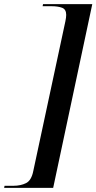

<svg xmlns="http://www.w3.org/2000/svg" viewBox="-73 -780 466 928"><path d="M-53 128 -51 118H-8Q27 118 53 105Q79 92 88 46L243 -677Q247 -696 247 -708Q247 -735 227 -742.5Q207 -750 176 -750H133L135 -760H373L184 128Z"/></svg>

Font: Noto Serif Display Medium
Style: Italic
Weight: 500
Italic angle: -12°
Designer: Monotype Design Team
Foundry: Monotype Imaging Inc.
Version: Version 2.009